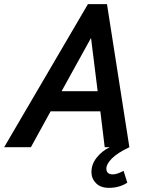

<svg xmlns="http://www.w3.org/2000/svg" viewBox="-74 -710 710 926"><path d="M-54 0 350 -690H442L550 0H431L410 -173H170L75 0ZM223 -270H397L365 -527ZM367 120Q367 82 392.5 50Q418 18 455 0H550Q493 27 466 54Q439 81 439 103Q439 131 470 131Q482 131 495.5 126Q509 121 522 114L540 171Q522 183 499.5 189.5Q477 196 452 196Q411 196 389 173.5Q367 151 367 120Z"/></svg>

Font: Radio Canada Medium
Style: Italic
Weight: 500
Italic angle: -12°
Designer: Charles Daoud, Etienne Aubert Bonn, Alexandre Saumier Demers, Jacques Le Bailly
Foundry: Radio-Canada
Version: Version 2.104; ttfautohint (v1.8.4.7-5d5b);gftools[0.9.28.de